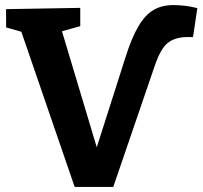

<svg xmlns="http://www.w3.org/2000/svg" viewBox="-20 -735 800 756"><path d="M274 1 64 -610 4 -627V-699L296 -704V-632L224 -612L361 -155L473 -506Q498 -586 525 -631.5Q552 -677 585 -696Q618 -715 662 -715Q682 -715 706 -712.5Q730 -710 757 -703L740 -589H713Q668 -588 640 -565.5Q612 -543 589 -475L426 1Z"/></svg>

Font: Bitter
Style: Bold
Weight: 700
Designer: Sol Matas, and Bitter project Authors
Foundry: Sol Matas
Version: Version 2.001